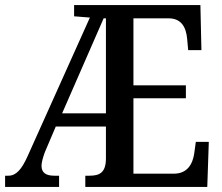

<svg xmlns="http://www.w3.org/2000/svg" viewBox="-21 -734 872 754"><path d="M-1 0H211V-44H192C159 -44 142 -56 142 -83C142 -95 147 -114 155 -136L198 -237H395V-112C395 -54 368 -44 330 -44H314V0H793L799 -177H748L742 -133C736 -89 714 -52 662 -52H503V-348H709V-399H503V-662H641C692 -662 710 -626 714 -581L718 -537H770L766 -714H270V-670L332 -665L88 -122C64 -68 42 -44 12 -44H-1ZM223 -289 386 -662H395V-289Z"/></svg>

Font: Noto Serif Georgian Condensed Medium
Style: Regular
Weight: 500
Width: 3
Designer: Monotype Design Team, Akaki Razmadze
Foundry: Google LLC
Version: Version 2.003